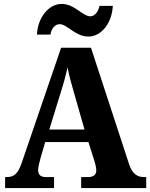

<svg xmlns="http://www.w3.org/2000/svg" viewBox="-20 -957 764 977"><path d="M430 -771C496 -771 550 -840 554 -927H486C482 -900 462 -874 440 -874C400 -874 360 -937 294 -937C227 -937 172 -867 168 -781H237C240 -808 258 -834 283 -834C323 -834 362 -771 430 -771ZM6 0H255V-56H214C185 -56 174 -69 174 -92C174 -110 183 -139 187 -155L210 -234H430L460 -139C463 -128 470 -107 470 -90C470 -64 451 -56 428 -56H393V0H724V-56H713C678 -56 654 -73 638 -118L443 -714H291L90 -127C70 -68 47 -56 14 -56H6ZM231 -298 290 -490C303 -530 314 -571 324 -614C332 -570 344 -528 356 -487L410 -298Z"/></svg>

Font: Noto Serif Lao SemiCondensed ExtraBold
Style: Regular
Weight: 800
Width: 4
Designer: Monotype Design Team
Foundry: Monotype Imaging Inc.
Version: Version 2.003